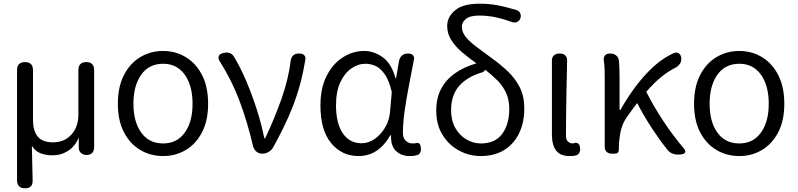

<svg xmlns="http://www.w3.org/2000/svg" viewBox="-20 -829 4305 1036"><path d="M115 187Q72 187 72 143V-450Q72 -494 115 -494Q158 -494 158 -450V-186Q158 -122 184 -91.5Q210 -61 265 -61Q327 -61 365 -102.5Q403 -144 403 -211V-450Q403 -494 446 -494Q488 -494 488 -450V-37Q488 7 447 7Q428 7 416.5 -4Q405 -15 405 -32V-87Q386 -40 348 -15.5Q310 9 264 9Q227 9 198.5 -2Q170 -13 152 -42L156 143Q158 187 115 187Z M860 13Q792 13 736.5 -20Q681 -53 648.5 -116Q616 -179 616 -269Q616 -360 648.5 -423.5Q681 -487 736.5 -520.5Q792 -554 860 -554Q928 -554 983 -520.5Q1038 -487 1070.5 -423.5Q1103 -360 1103 -269Q1103 -179 1070.5 -116Q1038 -53 983 -20Q928 13 860 13ZM860 -55Q935 -55 977 -113.5Q1019 -172 1019 -269Q1019 -367 977 -426Q935 -485 860 -485Q784 -485 742 -426Q700 -367 700 -269Q700 -172 742 -113.5Q784 -55 860 -55Z M1393 0Q1376 0 1363.5 -11Q1351 -22 1346 -38Q1314 -175 1271.5 -287Q1229 -399 1164 -501Q1156 -515 1160.5 -526.5Q1165 -538 1181 -542L1191 -544Q1206 -548 1221 -542Q1236 -536 1243 -522Q1279 -462 1310 -388.5Q1341 -315 1366 -237Q1391 -159 1406 -83H1411Q1461 -189 1498.5 -294.5Q1536 -400 1549 -503Q1551 -520 1562.5 -530Q1574 -540 1590 -540H1597Q1614 -540 1622.5 -530Q1631 -520 1627 -504Q1613 -418 1590.5 -343.5Q1568 -269 1535 -195Q1502 -121 1454 -34Q1446 -19 1430 -9.5Q1414 0 1397 0Z M1915 13Q1824 13 1766.5 -57Q1709 -127 1709 -260Q1709 -353 1742 -418.5Q1775 -484 1829 -519Q1883 -554 1945 -554Q1997 -554 2044.5 -520.5Q2092 -487 2114 -407H2117L2134 -504Q2138 -520 2150 -530Q2162 -540 2178 -540H2185Q2201 -540 2209 -530Q2217 -520 2213 -505Q2200 -436 2186 -364.5Q2172 -293 2163 -228Q2154 -163 2154 -112Q2154 -84 2169.5 -69.5Q2185 -55 2207 -55Q2215 -55 2218 -55.5Q2221 -56 2225 -57Q2246 -61 2249 -41L2251 -31Q2253 -18 2247 -5.5Q2241 7 2227 9Q2222 10 2215 11.5Q2208 13 2191 13Q2145 13 2116.5 -14.5Q2088 -42 2090 -99H2086Q2022 13 1915 13ZM1931 -56Q1968 -56 2002 -79.5Q2036 -103 2059 -143Q2082 -183 2085 -230L2094 -333Q2079 -396 2055.5 -429Q2032 -462 2005.5 -473.5Q1979 -485 1953 -485Q1912 -485 1875.5 -459.5Q1839 -434 1816 -384.5Q1793 -335 1793 -261Q1793 -164 1829.5 -110Q1866 -56 1931 -56Z M2573 13Q2513 13 2458 -16Q2403 -45 2368.5 -100Q2334 -155 2334 -232Q2334 -302 2361.5 -352Q2389 -402 2436.5 -434.5Q2484 -467 2543 -485L2551 -487Q2510 -516 2474 -546.5Q2438 -577 2415.5 -612Q2393 -647 2393 -689Q2393 -737 2435 -773Q2477 -809 2568 -809Q2618 -809 2662 -801Q2706 -793 2766 -775Q2780 -771 2786.5 -758.5Q2793 -746 2788 -731Q2784 -718 2772 -711.5Q2760 -705 2746 -709Q2686 -730 2646 -737.5Q2606 -745 2566 -745Q2516 -745 2494 -727Q2472 -709 2472 -685Q2472 -655 2494.5 -628Q2517 -601 2554 -574Q2591 -547 2635 -514Q2681 -481 2720.5 -443.5Q2760 -406 2784.5 -358Q2809 -310 2809 -244Q2809 -168 2781 -110Q2753 -52 2700.5 -19.5Q2648 13 2573 13ZM2598 -453Q2595 -445 2583 -439Q2503 -416 2458.5 -366.5Q2414 -317 2414 -234Q2414 -179 2436.5 -139Q2459 -99 2496 -77Q2533 -55 2575 -55Q2652 -55 2690 -107Q2728 -159 2728 -242Q2728 -291 2710.5 -328.5Q2693 -366 2663 -396Q2633 -426 2598 -453Z M3054 13Q3003 13 2980.5 -17Q2958 -47 2958 -104V-503Q2958 -520 2969 -530Q2980 -540 2996 -540H3003Q3020 -540 3030 -530Q3040 -520 3040 -503Q3038 -398 3036 -299Q3034 -200 3034 -97Q3034 -75 3044.5 -65Q3055 -55 3071 -55L3083 -58Q3091 -60 3098.5 -55Q3106 -50 3108 -41L3110 -30Q3112 -17 3105.5 -4.5Q3099 8 3085 10Q3081 11 3075 12Q3069 13 3054 13Z M3642 5Q3625 6 3608.5 -0.5Q3592 -7 3582 -20Q3541 -71 3498.5 -135.5Q3456 -200 3418 -273Q3392 -239 3363 -198Q3339 -165 3329.5 -122.5Q3320 -80 3319 -28V-21Q3319 0 3298 0H3279Q3263 0 3253 -10Q3243 -20 3243 -36V-395Q3243 -427 3242.5 -451.5Q3242 -476 3238 -504Q3236 -520 3244.5 -530Q3253 -540 3270 -540H3276Q3292 -540 3304.5 -530Q3317 -520 3319 -504Q3321 -489 3322 -465.5Q3323 -442 3323 -415V-236H3328Q3392 -350 3466.5 -430Q3541 -510 3617 -543Q3632 -549 3643 -541Q3654 -533 3656 -517V-513Q3657 -497 3648 -484Q3639 -471 3625 -464Q3587 -445 3548.5 -414Q3510 -383 3467 -334Q3507 -255 3559.5 -175.5Q3612 -96 3670 -28Q3681 -15 3677 -6.5Q3673 2 3656 4Z M3969 13Q3901 13 3845.5 -20Q3790 -53 3757.5 -116Q3725 -179 3725 -269Q3725 -360 3757.5 -423.5Q3790 -487 3845.5 -520.5Q3901 -554 3969 -554Q4037 -554 4092 -520.5Q4147 -487 4179.5 -423.5Q4212 -360 4212 -269Q4212 -179 4179.5 -116Q4147 -53 4092 -20Q4037 13 3969 13ZM3969 -55Q4044 -55 4086 -113.5Q4128 -172 4128 -269Q4128 -367 4086 -426Q4044 -485 3969 -485Q3893 -485 3851 -426Q3809 -367 3809 -269Q3809 -172 3851 -113.5Q3893 -55 3969 -55Z"/></svg>

Font: Chiron GoRound TC N
Style: Regular
Weight: 350
Designer: Ryoko NISHIZUKA 西塚涼子 (kana, bopomofo & ideographs); Paul D. Hunt (Latin, Greek & Cyrillic); Sandoll Communications 산돌커뮤니
Foundry: Adobe
Version: Version 1.000;hotconv 1.1.1;makeotfexe 2.6.0